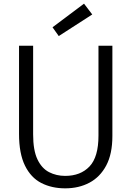

<svg xmlns="http://www.w3.org/2000/svg" viewBox="-20 -1018 719 1049"><path d="M336 11Q263 11 206 -18Q149 -47 116.5 -113Q84 -179 84 -286V-768H161V-284Q161 -197 184.5 -147.5Q208 -98 248 -77.5Q288 -57 336 -57Q420 -57 469 -108.5Q518 -160 518 -277V-768H594V-275Q594 -177 560.5 -114Q527 -51 469 -20Q411 11 336 11ZM301 -821 267 -869 439 -998 484 -939Z"/></svg>

Font: Yaldevi
Style: Regular
Weight: 400
Designer: Sol Matas, Rajitha Manaperi, Kosala Senevirathne
Foundry: Mooniak
Version: Version 1.100